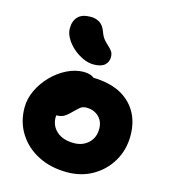

<svg xmlns="http://www.w3.org/2000/svg" viewBox="-122 -925 908 1033"><g transform="rotate(15 332.0 -408.5)"><path d="M347 12Q257 12 187 -23.5Q117 -59 77 -122Q37 -185 37 -266Q37 -315 59.5 -362.5Q82 -410 119.5 -448.5Q157 -487 203.5 -510Q250 -533 297 -533Q317 -533 335 -527Q345 -523 354 -516Q437 -514 497 -486Q560 -455 593.5 -399Q627 -343 627 -266Q627 -187 590 -124Q553 -61 490 -24.5Q427 12 347 12ZM213 -269Q212 -264 212 -259Q212 -210 247 -179.5Q282 -149 342 -149Q391 -149 423 -179Q455 -209 455 -258Q455 -300 428 -325.5Q401 -351 359 -351Q338 -351 324 -339Q310 -327 290 -307Q276 -293 264.5 -284.5Q253 -276 241 -272.5Q229 -269 213 -269Q213 -269 213 -269ZM335 -585Q306 -585 275.5 -599Q245 -613 219.5 -635.5Q194 -658 178 -685.5Q162 -713 162 -740Q162 -781 184.5 -805Q207 -829 256 -829Q284 -829 305.5 -815.5Q327 -802 339 -769Q348 -743 361 -728Q374 -713 386.5 -702Q399 -691 407.5 -679Q416 -667 416 -647Q416 -619 396 -602Q376 -585 335 -585Z"/></g></svg>

Font: Shantell Sans Light ExtraBold
Style: Regular
Weight: 800
Version: Version 1.011;[c5ecc13dd]